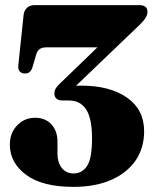

<svg xmlns="http://www.w3.org/2000/svg" viewBox="-20 -720 602 750"><path d="M543 -207.5Q543 -141 509 -92.2Q475 -43.5 413.2 -16.8Q351.5 10 267.5 10Q145 10 81.8 -37.2Q18.5 -84.5 18.5 -155Q18.5 -200.5 47 -230.2Q75.5 -260 117.5 -260Q157 -260 180.8 -234.2Q204.5 -208.5 204.5 -167V-119.5Q204.5 -86 221.2 -64.2Q238 -42.5 267.5 -42.5Q301 -42.5 320.2 -71.8Q339.5 -101 339.5 -180Q339.5 -256.5 316.8 -292Q294 -327.5 248.5 -327.5H225Q192.5 -327.5 192.5 -355.5Q192.5 -366 198 -375Q203.5 -384 213.5 -393L360.5 -535H160Q128 -535 121 -505.5L107 -458Q104 -447 97.2 -440Q90.5 -433 77.5 -433Q64.5 -433 57.2 -441Q50 -449 51.5 -464.5L72 -660Q73.5 -678 84.8 -689Q96 -700 115.5 -700H524Q556 -700 556 -674Q556 -663.5 549.8 -652.2Q543.5 -641 527 -624.5L277 -385Q287 -385.5 297 -385.5Q409 -385.5 476 -338.8Q543 -292 543 -207.5Z"/></svg>

Font: Fraunces 144pt S050 Black
Style: Regular
Weight: 900
Version: Version 1.000; ttfautohint (v1.8.3)